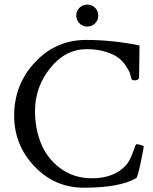

<svg xmlns="http://www.w3.org/2000/svg" viewBox="-20 -829 681 854"><path d="M619.1 -178.7Q619.1 -168 605.5 -104Q591.8 -40 585.9 -37.1Q514.6 5.9 352.5 5.9Q223.6 5.9 133.3 -88.9Q43 -183.6 43 -314.5Q43 -453.1 135.7 -552.2Q228.5 -651.4 363.3 -651.4Q478.5 -651.4 600.6 -627Q598.6 -496.1 598.6 -486.3Q598.6 -471.7 578.1 -471.7Q568.4 -471.7 565.4 -476.6Q562.5 -489.3 558.1 -502.4Q553.7 -515.6 539.6 -536.6Q525.4 -557.6 505.4 -572.8Q485.4 -587.9 448.7 -599.1Q412.1 -610.4 366.2 -610.4Q270.5 -610.4 203.1 -525.9Q135.7 -441.4 135.7 -335Q135.7 -255.9 163.1 -189.5Q190.4 -123 249.5 -79.6Q308.6 -36.1 389.6 -36.1Q486.3 -36.1 539.1 -92.8Q552.7 -107.4 563 -131.3Q573.2 -155.3 578.6 -171.4Q584 -187.5 586.9 -187.5Q592.8 -187.5 601.1 -185.5Q609.4 -183.6 614.3 -181.6ZM333.5 -725.1Q319.3 -739.3 319.3 -759.8Q319.3 -780.3 333.5 -794.4Q347.7 -808.6 368.2 -808.6Q388.7 -808.6 402.8 -794.4Q417 -780.3 417 -759.8Q417 -739.3 402.8 -725.1Q388.7 -710.9 368.2 -710.9Q347.7 -710.9 333.5 -725.1Z"/></svg>

Font: Crimson Text
Style: Regular
Weight: 400
Version: Version 0.13